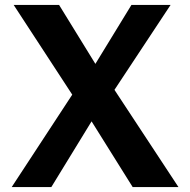

<svg xmlns="http://www.w3.org/2000/svg" viewBox="-20 -760 772 780"><path d="M519 0 352 -267 188.5 0H27.5L273.5 -375.5L35.5 -740H220L367.5 -500.5L514 -740H673L445 -395L705 0Z"/></svg>

Font: 1883 Sans
Style: Bold
Weight: 700
Designer: 1883 Sans project is a fork of Public Sans.
Version: Version 1.009